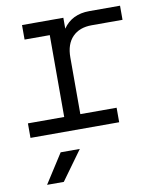

<svg xmlns="http://www.w3.org/2000/svg" viewBox="-88 -629 776 938"><g transform="rotate(-10 300.0 -160.0)"><path d="M29 0V-72H209V-478H84V-550H289V-496Q333 -560 419 -560H572V-490H419Q358 -490 323.5 -454.5Q289 -419 289 -353V-72H469V0ZM69 240 162 95H257L152 240Z"/></g></svg>

Font: Tiny Light
Style: Regular
Weight: 300
Monospace: yes
Designer: Philipp Nurullin, Konstantin Bulenkov
Foundry: JetBrains
Version: Version 2.251; ttfautohint (v1.8.4.7-5d5b)